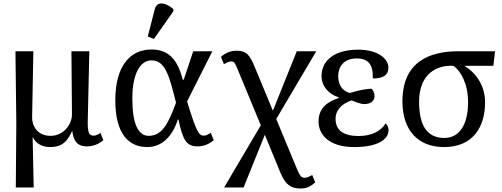

<svg xmlns="http://www.w3.org/2000/svg" viewBox="-20 -828 2859 1094"><path d="M70 240H172L166 -44H168C184 -13 216 10 266 10C336 10 365 -25 390 -80H392C399 -30 415 6 476 6C516 6 545 -10 569 -29L552 -71C539 -61 526 -55 514 -55C486 -55 479 -74 480 -140L489 -536H387L390 -176C390 -119 342 -54 268 -54C191 -54 162 -113 163 -160L170 -536H68L73 -126Z M857 -606 968 -764V-776C930 -810 875 -827 862 -776L822 -620ZM819 10C909 10 967 -61 993 -147H997C1020 -35 1041 6 1104 6C1148 6 1177 -12 1198 -29L1181 -71C1169 -64 1156 -55 1141 -55C1113 -55 1099 -77 1046 -250L1190 -536H1081L1027 -374H1021C990 -501 930 -546 843 -546C720 -546 637 -450 637 -257C637 -65 713 10 819 10ZM827 -54C767 -54 734 -124 734 -266C734 -410 780 -484 843 -484C922 -484 944 -397 983 -243C939 -124 904 -54 827 -54Z M1257 240H1368L1489 -60L1577 154C1606 225 1637 246 1693 246C1727 246 1751 234 1776 211L1759 169C1744 178 1728 185 1717 185C1692 185 1686 168 1663 113L1554 -150L1782 -536H1671L1535 -197L1432 -445C1403 -516 1384 -539 1328 -539C1294 -539 1265 -527 1239 -504L1256 -462C1268 -469 1282 -478 1298 -478C1318 -478 1320 -467 1346 -404L1466 -114Z M1998 10C2139 10 2194 -37 2194 -86C2194 -103 2186 -118 2177 -125C2150 -79 2094 -53 2023 -53C1938 -53 1892 -85 1892 -151C1892 -202 1930 -239 1984 -256C2007 -246 2037 -235 2053 -235C2088 -234 2114 -250 2114 -281C2114 -292 2111 -309 2097 -322C2073 -323 2018 -313 1973 -298C1930 -310 1907 -345 1907 -394C1907 -446 1937 -495 2013 -495C2080 -495 2107 -458 2104 -381C2168 -381 2193 -402 2193 -444C2193 -493 2133 -545 2021 -545C1888 -545 1812 -485 1812 -394C1812 -340 1849 -293 1909 -274V-269C1851 -250 1795 -216 1795 -136C1795 -58 1858 10 1998 10Z M2510 10C2676 10 2744 -106 2744 -245C2744 -344 2688 -416 2626 -453H2791L2801 -536H2593C2426 -536 2273 -476 2273 -250C2273 -88 2360 10 2510 10ZM2512 -42C2403 -42 2368 -128 2368 -249C2368 -416 2479 -453 2544 -453H2564C2607 -421 2647 -350 2647 -245C2647 -123 2601 -42 2512 -42Z"/></svg>

Font: Noto Serif
Style: Regular
Weight: 400
Designer: Monotype Design Team
Foundry: Monotype Imaging Inc.
Version: Version 2.015